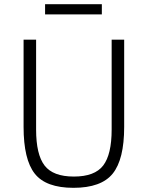

<svg xmlns="http://www.w3.org/2000/svg" viewBox="-20 -888 708 920"><path d="M196 -819V-868H468V-819ZM93 -698H153V-267Q153 -148 193.5 -95Q234 -42 334 -42Q434 -42 474.5 -95Q515 -148 515 -267V-698H575V-280Q575 -124 520 -56Q465 12 332 12Q200 12 146.5 -56Q93 -124 93 -280Z"/></svg>

Font: IBM Plex Sans Light
Style: Regular
Weight: 300
Designer: Mike Abbink, Paul van der Laan, Pieter van Rosmalen
Foundry: Bold Monday
Version: Version 3.0